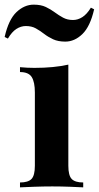

<svg xmlns="http://www.w3.org/2000/svg" viewBox="-62 -806 425 826"><path d="M232 -528V-93Q232 -51 246.5 -36Q261 -21 296 -21V0Q278 -1 240 -2.5Q202 -4 163 -4Q124 -4 84 -2.5Q44 -1 24 0V-21Q59 -21 73.5 -36Q88 -51 88 -93V-408Q88 -453 74.5 -474.5Q61 -496 24 -496V-517Q56 -514 86 -514Q128 -514 164.5 -517.5Q201 -521 232 -528ZM83 -786Q114 -786 135 -776Q156 -766 173.5 -753Q191 -740 209.5 -730Q228 -720 252 -720Q273 -720 292.5 -732.5Q312 -745 329 -773L343 -766Q326 -692 292.5 -659.5Q259 -627 219 -627Q188 -627 166.5 -637Q145 -647 127.5 -660.5Q110 -674 92 -684Q74 -694 49 -694Q28 -694 8.5 -681.5Q-11 -669 -28 -640L-42 -647Q-25 -722 9 -754Q43 -786 83 -786Z"/></svg>

Font: Playfair Display
Style: Bold
Weight: 700
Designer: Claus Eggers Sørensen
Foundry: Claus Eggers Sørensen
Version: Version 1.203